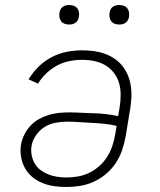

<svg xmlns="http://www.w3.org/2000/svg" viewBox="-20 -739 640 767"><path d="M245 8Q220 8 195.5 4.5Q171 1 149 -8Q127 -17 109 -32Q91 -47 79.5 -68Q68 -89 64 -113.5Q60 -138 64 -162Q68 -183 77.5 -202Q87 -221 102 -237Q117 -253 136 -263.5Q155 -274 175 -280Q195 -286 215.5 -288Q236 -290 257 -290Q281 -290 306 -288.5Q331 -287 355.5 -286.5Q380 -286 404.5 -283Q429 -280 452 -275L458 -311Q462 -335 462 -360Q462 -385 455.5 -407.5Q449 -430 434.5 -448.5Q420 -467 400.5 -478.5Q381 -490 357 -495Q333 -500 308 -500Q283 -500 257.5 -495Q232 -490 208.5 -477.5Q185 -465 165.5 -446.5Q146 -428 132 -405L94 -422Q111 -450 134.5 -473Q158 -496 187 -511Q216 -526 247 -532Q278 -538 308 -538Q331 -538 354 -535Q377 -532 398 -524.5Q419 -517 437 -505Q455 -493 468.5 -476Q482 -459 490.5 -439Q499 -419 502.5 -396.5Q506 -374 505 -350.5Q504 -327 500 -304L482 -194Q477 -167 468 -140Q459 -113 443 -88.5Q427 -64 404 -44.5Q381 -25 354.5 -13Q328 -1 300.5 3.5Q273 8 245 8ZM245 -30Q268 -30 291 -34Q314 -38 336 -48.5Q358 -59 376.5 -75.5Q395 -92 408 -112.5Q421 -133 428.5 -155.5Q436 -178 440 -201L446 -236Q422 -242 397.5 -244.5Q373 -247 348.5 -248Q324 -249 299 -251Q274 -253 249 -253Q227 -253 203.5 -249Q180 -245 159.5 -232.5Q139 -220 124.5 -199.5Q110 -179 106 -156Q103 -138 106.5 -119.5Q110 -101 119 -85.5Q128 -70 142 -59.5Q156 -49 172.5 -42.5Q189 -36 207.5 -33Q226 -30 245 -30ZM456 -641Q447 -641 438.5 -644Q430 -647 424.5 -654Q419 -661 417.5 -670.5Q416 -680 418 -690Q419 -696 422 -702Q425 -708 431 -712Q437 -716 443.5 -717.5Q450 -719 456 -719Q466 -719 474.5 -716Q483 -713 488.5 -706Q494 -699 495.5 -689.5Q497 -680 495 -670Q494 -664 490.5 -658Q487 -652 481.5 -648Q476 -644 469.5 -642.5Q463 -641 456 -641ZM256 -641Q247 -641 238.5 -644Q230 -647 224.5 -654Q219 -661 217.5 -670.5Q216 -680 218 -690Q219 -696 222 -702Q225 -708 231 -712Q237 -716 243.5 -717.5Q250 -719 256 -719Q266 -719 274.5 -716Q283 -713 288.5 -706Q294 -699 295.5 -689.5Q297 -680 295 -670Q294 -664 290.5 -658Q287 -652 281.5 -648Q276 -644 269.5 -642.5Q263 -641 256 -641Z"/></svg>

Font: Iosevka Curly Slab XLtEx
Style: Italic
Weight: 200
Width: 7
Italic angle: -9°
Monospace: yes
Designer: Belleve Invis
Foundry: Belleve Invis
Version: Version 11.1.0; ttfautohint (v1.8.3)